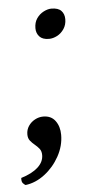

<svg xmlns="http://www.w3.org/2000/svg" viewBox="-56 -461 309 622"><g transform="rotate(-5 99.0 -150.0)"><path d="M2 131Q-2 129 -6.5 124Q-11 119 -10 107Q26 96 45 78.5Q64 61 64 39Q64 26 57.5 18Q51 10 43 3.5Q35 -3 28.5 -11Q22 -19 22 -32Q22 -47 30 -59Q38 -71 51 -78Q64 -85 78 -85Q104 -85 117.5 -66.5Q131 -48 131 -21Q131 15 112.5 48.5Q94 82 64.5 104.5Q35 127 2 131ZM119 -334Q98 -334 88 -345Q78 -356 78 -372Q78 -391 87 -404Q96 -417 109.5 -424Q123 -431 135 -431Q157 -431 167 -420.5Q177 -410 177 -393Q177 -375 168 -361.5Q159 -348 145.5 -341Q132 -334 119 -334Z"/></g></svg>

Font: Petrona
Style: Italic
Weight: 400
Italic angle: -9°
Designer: Ringo R. Seeber
Foundry: Ringo R. Seeber
Version: Version 2.001; ttfautohint (v1.8.3)